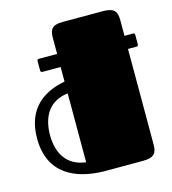

<svg xmlns="http://www.w3.org/2000/svg" viewBox="-117 -895 888 991"><g transform="rotate(-15 327.0 -400.0)"><path d="M599 -732C599 -777 586 -800 524 -800H310C250 -800 239 -777 239 -731V-648H143C135 -648 132 -645 132 -638V-588C132 -581 136 -578 143 -578H239V-500C125 -479 26 -413 26 -253C26 -60 168 -4 311 0H524C586 0 599 -23 599 -68V-578H644C650 -578 654 -581 654 -588V-638C654 -645 651 -648 644 -648H599ZM95 -252C95 -350 138 -426 239 -437V-69C138 -81 95 -156 95 -252Z"/></g></svg>

Font: Fascinate
Style: Regular
Weight: 900
Designer: Astigmatic (AOETI)
Foundry: Astigmatic (AOETI)
Version: Version 1.000